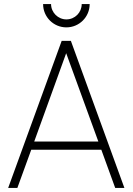

<svg xmlns="http://www.w3.org/2000/svg" viewBox="-20 -920 649 940"><path d="M305 -786C368 -786 419 -837 419 -900H380C380 -859 347 -825 305 -825C264 -825 230 -859 230 -900H191C191 -837 242 -786 305 -786ZM20 0H65L133 -187H476L544 0H589L327 -720H282ZM147.5 -227 304 -659.5 461.5 -227Z"/></svg>

Font: Hauora ExtraLight
Style: Regular
Weight: 200
Designer: Mikhail Sharanda
Foundry: WCYS & Co.
Version: Version 1.010